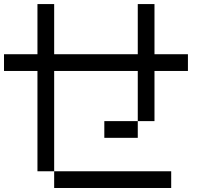

<svg xmlns="http://www.w3.org/2000/svg" viewBox="-20 -937 1040 957"><path d="M750 -916.7V-666.7H916.7V-583.3H750V-333.3H666.7V-583.3H250V-83.3H166.7V-583.3H0V-666.7H166.7V-916.7H250V-666.7H666.7V-916.7ZM500 -250V-333.3H666.7V-250ZM833.3 -83.3V0H250V-83.3Z"/></svg>

Font: Galmuri11 Regular
Style: Regular
Weight: 400
Designer: Minseo Lee (Quiple)
Version: Version 2.356;hotconv 1.1.0;makeotfexe 2.6.0 DEVELOPMENT